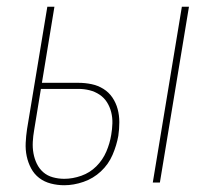

<svg xmlns="http://www.w3.org/2000/svg" viewBox="-20 -540 640 568"><path d="M432 0 518 -520H539L453 0ZM170 8Q150 8 130.5 3Q111 -2 96 -13.5Q81 -25 72 -42Q63 -59 59 -78Q55 -97 56 -117.5Q57 -138 60 -158L120 -520H141L104 -295H212Q232 -295 251 -291Q270 -287 286 -277Q302 -267 312.5 -251.5Q323 -236 328 -217.5Q333 -199 333 -178.5Q333 -158 330 -138Q325 -110 313 -82Q301 -54 278.5 -33Q256 -12 227 -2Q198 8 170 8ZM170 -11Q195 -11 220.5 -20Q246 -29 265 -48Q284 -67 294.5 -91.5Q305 -116 309 -141Q309 -141 309 -141Q309 -141 309 -141Q312 -158 312.5 -175Q313 -192 309 -208Q305 -224 296.5 -237.5Q288 -251 274.5 -260Q261 -269 245 -273Q229 -277 212 -277H101L81 -155Q78 -138 77 -120.5Q76 -103 79 -86.5Q82 -70 89 -55.5Q96 -41 108 -30.5Q120 -20 136.5 -15.5Q153 -11 170 -11Z"/></svg>

Font: Iosevka SS04 Thin Extended
Style: Italic
Weight: 100
Width: 7
Italic angle: -9°
Monospace: yes
Designer: Belleve Invis
Foundry: Belleve Invis
Version: Version 19.0.0; ttfautohint (v1.8.4)